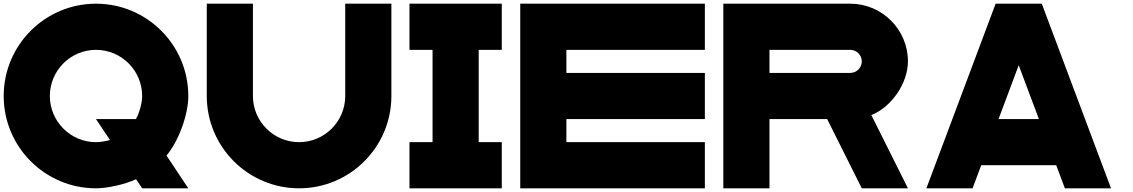

<svg xmlns="http://www.w3.org/2000/svg" viewBox="-20 -820 6138 1040"><path d="M500 -800C224 -800 0 -576 0 -300C0 -24 224 200 500 200H500.6C563.5 200 660.5 177.8 717.1 150.6L750 200H1000L881.8 22.6C947 -54.2 1000 -198.4 1000 -299.2C1000 -299.4 1000 -299.8 1000 -300C1000 -576 776 -800 500 -800ZM750 -300V-299.9C750 -262.9 734.9 -207 716.2 -175H500L575.6 -61.7C555.2 -55.2 521.4 -50 500 -50C362 -50 250 -162 250 -300V-300C250 -438 362 -550 500 -550C638 -550 750 -438 750 -300Z M1850 -300C1850 -162 1738 -50 1600 -50C1462 -50 1350 -162 1350 -300V-800H1100V-300C1100 -24 1324 200 1600 200C1876 200 2100 -24 2100 -300V-800H1850Z M2198 -50V200H2698V-50H2573V-550H2698V-800H2198V-550H2323V-50Z M2798 200H3048H3798V-50H3048V-175H3798V-425H3048V-550H3798V-800H2798Z M4585.5 -800H3898V200H4148V-175H4460.5L4648 200H4898L4699.7 -196.7C4809.1 -239.6 4898 -369.9 4898 -487.5C4898 -660 4758 -800 4585.5 -800ZM4585.5 -425H4148V-550H4585.5C4620 -550 4648 -522 4648 -487.5C4648 -453 4620 -425 4585.5 -425Z M5373 -800 4998 200H5248L5294.9 75H5701.2L5748 200H5998L5623 -800ZM5388.7 -175 5498 -466.7 5607.4 -175Z"/></svg>

Font: Kubos
Style: Regular
Weight: 400
Version: Version 001.000